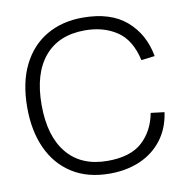

<svg xmlns="http://www.w3.org/2000/svg" viewBox="-83 -818 882 907"><g transform="rotate(-10 358.5 -364.0)"><path d="M372 10Q266 10 192 -37Q118 -84 79.5 -168Q41 -252 41 -364Q41 -484 82.5 -567.5Q124 -651 198.5 -694.5Q273 -738 372 -738Q506 -738 581.5 -672.5Q657 -607 676 -500L611 -492Q589 -592 525 -634.5Q461 -677 372 -677Q246 -677 178 -596Q110 -515 110 -365Q110 -215 178 -133Q246 -51 372 -51Q482 -51 538.5 -102.5Q595 -154 611 -239L676 -231Q665 -154 623.5 -100Q582 -46 517.5 -18Q453 10 372 10Z"/></g></svg>

Font: BDO Grotesk Light
Style: Regular
Weight: 300
Designer: Deni Anggara
Foundry: Lokal Container
Version: Version 2.000